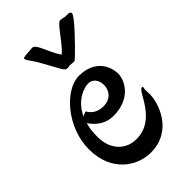

<svg xmlns="http://www.w3.org/2000/svg" viewBox="-201 -695 788 788"><g transform="rotate(-45 192.5 -301.5)"><path d="M353 -178C354 -181 355 -185 355 -188C355 -191 354 -193 352 -193C327 -195 302 -58 185 -58C123 -58 78 -104 78 -178C78 -206 81 -229 87 -249C102 -226 133 -192 186 -192C286 -192 322 -262 322 -301C322 -341 296 -409 201 -409C119 -409 17 -293 17 -167C17 -34 111 23 187 23C317 23 354 -102 354 -149C354 -161 353 -171 353 -178ZM206 -360C232 -360 248 -338 248 -309C248 -282 230 -249 185 -249C157 -249 134 -259 119 -284C118 -285 117 -286 116 -286C114 -286 106 -282 97 -278C127 -343 183 -360 206 -360ZM244 -475C273 -502 363 -594 363 -610C363 -626 338 -618 330 -621C327 -622 313 -625 309 -625C291 -625 253 -555 213 -520C180 -568 170 -626 147 -626C138 -626 130 -624 119 -624C112 -624 92 -622 92 -618C92 -606 109 -592 130 -553C176 -471 170 -477 182 -466C184 -464 194 -464 195 -464C197 -464 204 -466 206 -466C209 -466 225 -464 228 -464C233 -464 239 -471 244 -475Z"/></g></svg>

Font: Oregano
Style: Regular
Weight: 400
Designer: Astigmatic (AOETI)
Foundry: Astigmatic (AOETI)
Version: Version 1.000